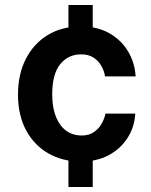

<svg xmlns="http://www.w3.org/2000/svg" viewBox="-20 -743 601 763"><path d="M301.5 -101Q229.5 -101 173 -133Q116.5 -165 84 -224.8Q51.5 -284.5 51.5 -367.5Q51.5 -447.5 82.5 -508.5Q113.5 -569.5 169.8 -603.8Q226 -638 301.5 -638Q366 -638 413.5 -611.5Q461 -585 488.2 -540Q515.5 -495 519 -439.5H397.5Q394.5 -460 383.2 -480.2Q372 -500.5 352.2 -513.8Q332.5 -527 302.5 -527Q251 -527 219.2 -487.8Q187.5 -448.5 187.5 -368.5Q187.5 -293 218.5 -248.8Q249.5 -204.5 305 -204.5Q334.5 -204.5 354.5 -219Q374.5 -233.5 385.2 -253.8Q396 -274 399 -291.5H517.5Q514.5 -238 486.8 -194.8Q459 -151.5 411.8 -126.2Q364.5 -101 301.5 -101ZM252 0V-168H348.5V0ZM252 -555V-723H348.5V-555Z"/></svg>

Font: Public Sans Thin
Style: Bold
Weight: 700
Version: Version 2.001